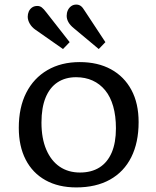

<svg xmlns="http://www.w3.org/2000/svg" viewBox="-20 -804 683 838"><path d="M313 14Q235 14 178.5 -17.5Q122 -49 92 -107.5Q62 -166 62 -246Q62 -335 94.5 -399Q127 -463 187 -498Q247 -533 328 -533Q407 -533 464.5 -501.5Q522 -470 553.5 -411.5Q585 -353 585 -271Q585 -182 553 -118Q521 -54 460 -20Q399 14 313 14ZM329 -51Q379 -51 414 -73Q449 -95 467.5 -138Q486 -181 486 -244Q486 -298 474 -340Q462 -382 439 -410Q416 -438 384 -452.5Q352 -467 312 -467Q265 -467 231 -444.5Q197 -422 179 -378Q161 -334 161 -269Q161 -200 182 -151Q203 -102 240.5 -76.5Q278 -51 329 -51ZM255 -590 135 -674Q119 -685 110 -700.5Q101 -716 101 -731Q101 -743 105.5 -753.5Q110 -764 119.5 -771Q129 -778 143 -778Q154 -778 162.5 -771.5Q171 -765 183 -749L284 -620ZM411 -590 302 -681Q286 -694 278.5 -707.5Q271 -721 271 -735Q271 -748 276 -759Q281 -770 290.5 -777Q300 -784 313 -784Q324 -784 332.5 -778Q341 -772 351 -755L440 -620Z"/></svg>

Font: Literata Variable Black
Style: Regular
Weight: 900
Designer: Latin by Veronika Burian and Jose Scaglione. Greek by Irene Vlachou. Cyrillic by Vera Evstafieva.
Foundry: TypeTogether
Version: Version 3.021